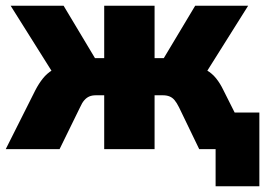

<svg xmlns="http://www.w3.org/2000/svg" viewBox="-25 -518 956 667"><path d="M724 129V0H687V-127H876V129ZM-5 0 98 -205Q110 -228 124 -245.5Q138 -263 157 -274.5Q176 -286 203 -290L176 -237L12 -498H196L305 -316H337V-498H512V-316H544L653 -498H837L673 -237L646 -290Q674 -285 693 -274Q712 -263 726 -245.5Q740 -228 751 -205L854 0H667L597 -145Q589 -161 581.5 -170Q574 -179 564 -183Q554 -187 541 -187H512V0H337V-187H308Q295 -187 285.5 -183Q276 -179 268 -170Q260 -161 253 -145L182 0Z"/></svg>

Font: Nunito Sans 10pt SemiCondensed Black
Style: Regular
Weight: 900
Width: 4
Designer: Vernon Adams
Foundry: Vernon Adams
Version: Version 3.101;gftools[0.9.27]